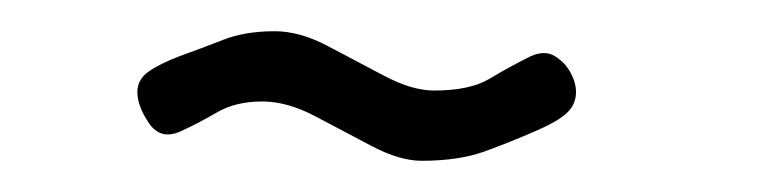

<svg xmlns="http://www.w3.org/2000/svg" viewBox="-20 -261 500 123"><path d="M250 -158Q236 -158 218 -167.5Q200 -177 182 -186.5Q164 -196 148 -196Q131 -196 119 -189Q107 -182 96 -177Q83 -171 75.5 -182Q68 -193 68 -202Q68 -210 75 -215Q82 -220 95 -225Q109 -230 123 -235.5Q137 -241 156 -241Q172 -241 190 -231.5Q208 -222 226 -212.5Q244 -203 258 -203Q281 -203 293.5 -210.5Q306 -218 320 -225Q329 -229 335.5 -225Q342 -221 345.5 -214.5Q349 -208 349 -202Q349 -194 343 -188.5Q337 -183 323 -177Q307 -170 290.5 -164Q274 -158 250 -158Z"/></svg>

Font: Edu QLD Beginners
Style: Regular
Weight: 400
Designer: Tina and Corey Anderson
Foundry: Google for Education
Version: Version 1.001